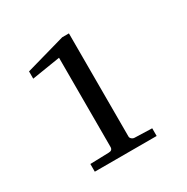

<svg xmlns="http://www.w3.org/2000/svg" viewBox="-105 -883 576 592"><g transform="rotate(-30 183.0 -587.5)"><path d="M290 -382.8H69.8V-410.2L136.2 -412.1Q149.9 -412.1 149.9 -424.8V-742.2L48.8 -726.1V-752L189.9 -792H213.9V-424.8Q213.9 -419.9 218.5 -416Q223.1 -412.1 229 -412.1L290 -410.2Z"/></g></svg>

Font: Charis
Style: Regular
Weight: 400
Designer: Walt Agee, Miriam Martin, Annie Olsen, Victor Gaultney, Lorna Priest, Alan Ward, Bob Hallissy, Martin Hosken, Sharon Cor
Foundry: SIL Global
Version: Version 7.000